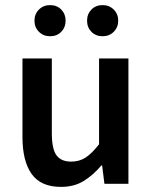

<svg xmlns="http://www.w3.org/2000/svg" viewBox="-20 -720 596 752"><path d="M219 12Q140 12 104 -38.5Q68 -89 68 -183V-491H183V-198Q183 -137 201 -112Q219 -87 259 -87Q291 -87 315.5 -103Q340 -119 368 -155V-491H483V0H389L380 -72H377Q345 -34 307.5 -11Q270 12 219 12ZM176 -578Q150 -578 132.5 -595.5Q115 -613 115 -639Q115 -665 132.5 -682.5Q150 -700 176 -700Q203 -700 220 -682.5Q237 -665 237 -639Q237 -613 220 -595.5Q203 -578 176 -578ZM382 -578Q355 -578 338 -595.5Q321 -613 321 -639Q321 -665 338 -682.5Q355 -700 382 -700Q408 -700 425.5 -682.5Q443 -665 443 -639Q443 -613 425.5 -595.5Q408 -578 382 -578Z"/></svg>

Font: Giro Semibold
Style: Regular
Weight: 600
Designer: Paul D. Hunt
Foundry: Adobe Systems Incorporated
Version: Version 1.000;PS 1.0;hotconv 1.0.88;makeotf.lib2.5.647800